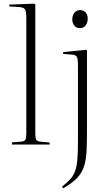

<svg xmlns="http://www.w3.org/2000/svg" viewBox="-20 -786 595 1044"><path d="M45 0V-12L97 -16Q113 -18 118 -26Q123 -34 123 -60V-690Q123 -725 115 -736Q107 -747 80 -748L30 -751L31 -761L166 -766L172 -762V-59Q172 -35 177 -26.5Q182 -18 197 -16L250 -11V0ZM414 -633Q395 -633 384 -647Q373 -661 373 -680Q373 -702 384.5 -716.5Q396 -731 415 -731Q435 -731 446 -718Q457 -705 457 -684Q457 -664 446 -648.5Q435 -633 414 -633ZM323 238 317 229Q344 208 361 189.5Q378 171 387.5 146.5Q397 122 400.5 83Q404 44 404 -17V-427Q404 -465 398 -476.5Q392 -488 371 -489L323 -493L324 -503L449 -515L453 -511V-90Q453 -21 451 29Q449 79 438 115.5Q427 152 400 181Q373 210 323 238Z"/></svg>

Font: Literata 72pt ExtraLight
Style: Regular
Weight: 200
Designer: Latin by Veronika Burian and Jose Scaglione. Greek by Irene Vlachou. Cyrillic by Vera Evstafieva.
Foundry: TypeTogether
Version: Version 3.002